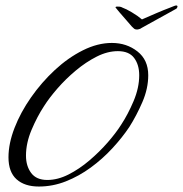

<svg xmlns="http://www.w3.org/2000/svg" viewBox="-20 -677 669 702"><path d="M122 5Q70 5 40.5 -21.5Q11 -48 11 -102Q11 -152 33 -209Q55 -266 93.5 -321Q132 -376 180.5 -421Q229 -466 283 -493Q337 -520 389 -520Q443 -520 482.5 -489Q522 -458 522 -402Q522 -353 500.5 -303.5Q479 -254 453 -213Q427 -174 391 -135Q355 -96 312 -64.5Q269 -33 221 -14Q173 5 122 5ZM153 -19Q191 -19 230.5 -39Q270 -59 307 -90.5Q344 -122 374 -156.5Q404 -191 423 -221Q448 -259 468.5 -307.5Q489 -356 489 -402Q489 -440 470.5 -465Q452 -490 411 -490Q373 -490 333.5 -470Q294 -450 257 -419Q220 -388 190 -353.5Q160 -319 141 -289Q116 -251 95.5 -202.5Q75 -154 75 -108Q75 -70 94 -44.5Q113 -19 153 -19ZM481 -569Q474 -569 470 -572.5Q466 -576 462 -580Q451 -592 439.5 -606Q428 -620 416 -633Q412 -638 407 -644Q402 -650 402 -651Q404 -653 409 -653Q413 -653 418 -652.5Q423 -652 428 -649Q440 -645 462 -632Q484 -619 499 -606Q524 -617 552 -629Q580 -641 599 -648Q607 -651 614 -654Q621 -657 624 -657Q629 -657 629 -653Q629 -652 627.5 -648.5Q626 -645 619 -642Q614 -639 596.5 -629.5Q579 -620 558.5 -608.5Q538 -597 520.5 -587.5Q503 -578 498 -575Q493 -571 487 -570Q486 -570 484.5 -569.5Q483 -569 481 -569Z"/></svg>

Font: Caramel
Style: Regular
Weight: 400
Designer: Robert E. Leuschke
Foundry: Robert E. Leuschke
Version: Version 1.010